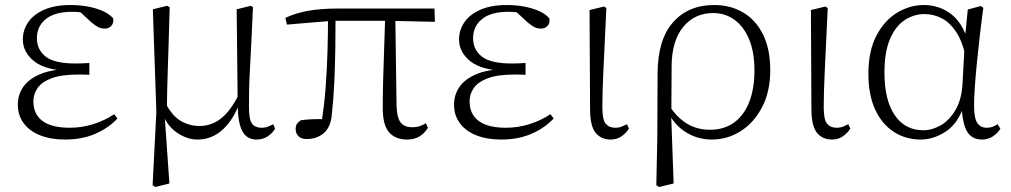

<svg xmlns="http://www.w3.org/2000/svg" viewBox="-20 -542 4030 765"><path d="M239 14Q182 14 139.5 -3Q97 -20 74 -51.5Q51 -83 51 -125Q51 -164 72.5 -195.5Q94 -227 140 -246.5Q186 -266 259 -267V-259Q161 -262 116 -298Q71 -334 71 -385Q71 -422 92 -453Q113 -484 155.5 -503Q198 -522 262 -522Q295 -522 327 -516.5Q359 -511 386.5 -499.5Q414 -488 431 -469Q434 -450 423.5 -439Q413 -428 398 -428Q383 -428 372 -433.5Q361 -439 344 -453L289 -504L343 -502L347 -485Q322 -490 305 -492.5Q288 -495 268 -495Q198 -495 162.5 -466Q127 -437 127 -390Q127 -344 162 -316.5Q197 -289 282 -289Q293 -289 305.5 -289.5Q318 -290 336 -291V-244Q318 -245 309.5 -245Q301 -245 293 -245Q224 -245 185 -230Q146 -215 129.5 -191Q113 -167 113 -138Q113 -87 149.5 -60Q186 -33 258 -33Q305 -33 350.5 -47Q396 -61 435 -87L448 -70Q414 -33 361 -9.5Q308 14 239 14Z M588 196 603 -96 589 -505 646 -519 656 -513Q654 -433 652 -372.5Q650 -312 648.5 -264.5Q647 -217 646 -177.5Q645 -138 645 -99L636 -82L655 189L599 203ZM1002 14Q964 14 946 -18.5Q928 -51 927 -124V-127L923 -505L980 -519L988 -513Q984 -428 981 -366Q978 -304 975.5 -259Q973 -214 972.5 -180Q972 -146 972 -115Q972 -65 984.5 -49Q997 -33 1022 -33Q1037 -33 1048 -37.5Q1059 -42 1069 -47L1076 -29Q1066 -12 1047 1Q1028 14 1002 14ZM767 14Q724 14 683 -15Q642 -44 625 -97H623L639 -132Q666 -80 700.5 -60Q735 -40 775 -40Q824 -40 862.5 -71.5Q901 -103 932 -167L945 -155H943Q917 -74 872 -30Q827 14 767 14Z M1202 12Q1180 12 1169 0.5Q1158 -11 1158 -27Q1158 -41 1163.5 -49Q1169 -57 1179 -63Q1200 -66 1225.5 -67Q1251 -68 1282 -67L1259 -41Q1272 -120 1277.5 -194.5Q1283 -269 1285 -340.5Q1287 -412 1287 -482H1317Q1317 -415 1316 -348Q1315 -281 1312 -215Q1309 -149 1302 -85Q1298 -36 1270.5 -12Q1243 12 1202 12ZM1123 -444 1117 -471Q1161 -491 1210.5 -499.5Q1260 -508 1328 -508H1711L1713 -455L1532 -459H1303ZM1602 14Q1556 14 1530.5 -14.5Q1505 -43 1505 -112Q1505 -161 1506.5 -220.5Q1508 -280 1510.5 -346.5Q1513 -413 1515 -482H1555L1560 -120Q1562 -70 1577.5 -52.5Q1593 -35 1621 -35Q1640 -35 1652.5 -39.5Q1665 -44 1677 -51L1685 -33Q1672 -11 1651.5 1.5Q1631 14 1602 14Z M1977 14Q1920 14 1877.5 -3Q1835 -20 1812 -51.5Q1789 -83 1789 -125Q1789 -164 1810.5 -195.5Q1832 -227 1878 -246.5Q1924 -266 1997 -267V-259Q1899 -262 1854 -298Q1809 -334 1809 -385Q1809 -422 1830 -453Q1851 -484 1893.5 -503Q1936 -522 2000 -522Q2033 -522 2065 -516.5Q2097 -511 2124.5 -499.5Q2152 -488 2169 -469Q2172 -450 2161.5 -439Q2151 -428 2136 -428Q2121 -428 2110 -433.5Q2099 -439 2082 -453L2027 -504L2081 -502L2085 -485Q2060 -490 2043 -492.5Q2026 -495 2006 -495Q1936 -495 1900.5 -466Q1865 -437 1865 -390Q1865 -344 1900 -316.5Q1935 -289 2020 -289Q2031 -289 2043.5 -289.5Q2056 -290 2074 -291V-244Q2056 -245 2047.5 -245Q2039 -245 2031 -245Q1962 -245 1923 -230Q1884 -215 1867.5 -191Q1851 -167 1851 -138Q1851 -87 1887.5 -60Q1924 -33 1996 -33Q2043 -33 2088.5 -47Q2134 -61 2173 -87L2186 -70Q2152 -33 2099 -9.5Q2046 14 1977 14Z M2413 14Q2375 14 2353 -13Q2331 -40 2331 -109L2329 -502L2387 -516L2396 -510Q2392 -424 2389 -362.5Q2386 -301 2384 -256.5Q2382 -212 2381 -178Q2380 -144 2380 -114Q2380 -65 2393.5 -49Q2407 -33 2431 -33Q2446 -33 2457 -37.5Q2468 -42 2478 -47L2486 -30Q2477 -14 2458 0Q2439 14 2413 14Z M2595 196 2599 5 2600 -246Q2600 -383 2661 -452.5Q2722 -522 2825 -522Q2891 -522 2941.5 -492Q2992 -462 3020.5 -404Q3049 -346 3049 -262Q3049 -178 3017 -116Q2985 -54 2932 -20Q2879 14 2816 14Q2759 14 2711.5 -16Q2664 -46 2638 -103H2635L2648 -119Q2677 -74 2717 -49.5Q2757 -25 2809 -25Q2865 -25 2904.5 -53.5Q2944 -82 2965 -135Q2986 -188 2986 -261Q2986 -335 2964.5 -386Q2943 -437 2906 -463.5Q2869 -490 2822 -490Q2747 -490 2702 -434.5Q2657 -379 2656 -281L2655 -97L2654 -89L2664 189L2606 203Z M3295 14Q3257 14 3235 -13Q3213 -40 3213 -109L3211 -502L3269 -516L3278 -510Q3274 -424 3271 -362.5Q3268 -301 3266 -256.5Q3264 -212 3263 -178Q3262 -144 3262 -114Q3262 -65 3275.5 -49Q3289 -33 3313 -33Q3328 -33 3339 -37.5Q3350 -42 3360 -47L3368 -30Q3359 -14 3340 0Q3321 14 3295 14Z M3648 14Q3589 14 3541.5 -16.5Q3494 -47 3467 -105.5Q3440 -164 3440 -247Q3440 -340 3472.5 -401Q3505 -462 3555.5 -492Q3606 -522 3660 -522Q3726 -522 3774.5 -482Q3823 -442 3845 -349H3853L3831 -296Q3819 -368 3793 -409.5Q3767 -451 3733.5 -468.5Q3700 -486 3664 -486Q3622 -486 3585.5 -462.5Q3549 -439 3526.5 -387.5Q3504 -336 3504 -253Q3504 -143 3545 -83Q3586 -23 3659 -23Q3693 -23 3727 -42Q3761 -61 3786 -102Q3811 -143 3815 -207L3825 -393L3836 -504L3888 -518L3898 -511Q3891 -461 3884.5 -404.5Q3878 -348 3872.5 -293.5Q3867 -239 3864 -194.5Q3861 -150 3861 -123Q3861 -71 3874 -52Q3887 -33 3911 -33Q3925 -33 3935 -37Q3945 -41 3955 -47L3966 -29Q3954 -10 3935 2Q3916 14 3892 14Q3853 14 3833.5 -17.5Q3814 -49 3811 -128H3823Q3799 -52 3750 -19Q3701 14 3648 14Z"/></svg>

Font: Noto Serif TC
Style: Regular
Weight: 200
Designer: Ryoko NISHIZUKA 西塚涼子 (kana & ideographs); Frank Grießhammer (Latin, Greek & Cyrillic); Wenlong ZHANG 张文龙 (bopomofo); San
Foundry: Adobe
Version: Version 2.001;hotconv 1.1.0;makeotfexe 2.6.0